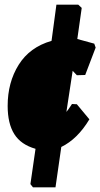

<svg xmlns="http://www.w3.org/2000/svg" viewBox="-20 -680 432 827"><path d="M317 -660 332 -646 313 -512 386 -492 392 -475 347 -357 311 -356Q305 -363 293 -375L266 -198Q272 -204 290 -232L311 -231L365 -166Q314 -81 244 -47L219 127H122L111 113L133 -39Q70 -57 41.5 -102.5Q13 -148 13 -224Q13 -325 60.5 -401Q108 -477 202 -504L223 -660Z"/></svg>

Font: Alegreya Sans Black
Style: Italic
Weight: 900
Italic angle: -7°
Designer: Juan Pablo del Peral
Foundry: Huerta Tipografica
Version: Version 2.007